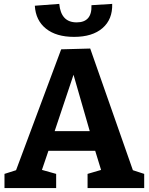

<svg xmlns="http://www.w3.org/2000/svg" viewBox="-20 -952 753 972"><path d="M661 -66.7 624 -99.7 710 -71.7V0H423.3V-71.7L509.7 -97L496.3 -76.7L456.3 -207L478.3 -188.7H213.7L231 -205.7L188 -79.3L183.7 -94.3L264.3 -71.7V0H2.7V-71.7L86.3 -98.3L53.7 -70L289.7 -702.3L436.7 -706.3ZM250.3 -269 240.3 -288.3H454.7L440.7 -266L336.7 -627.3L370 -626.7ZM355 -765.3Q264.7 -765.3 212.7 -807Q160.7 -848.7 156.3 -923L280 -932.3Q284.3 -885.7 306.2 -862.2Q328 -838.7 368.3 -838.7Q406.7 -838.7 425.7 -860.2Q444.7 -881.7 443 -925.7L548 -932.3Q550.3 -854 499 -809.7Q447.7 -765.3 355 -765.3Z"/></svg>

Font: Bitter Thin
Style: Regular
Weight: 100
Designer: Sol Matas, and Bitter project Authors
Foundry: Sol Matas
Version: Version 2.002